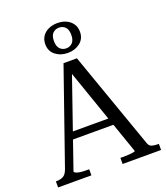

<svg xmlns="http://www.w3.org/2000/svg" viewBox="-168 -1071 1028 1186"><g transform="rotate(-20 345.5 -478.0)"><path d="M182 -294H479L480 -247H173ZM314 -668 334 -649 130 -60Q130 -55 139.5 -50Q149 -45 166 -42.5Q183 -40 205 -40H226V0H7V-40H13Q38 -40 56 -50Q74 -60 85 -90L301 -710H389L615 -70Q622 -50 638.5 -45Q655 -40 679 -40H684V0H431V-40H447Q465 -40 484 -41Q503 -42 516 -44.5Q529 -47 529 -50ZM292 -858Q292 -823 308.5 -806.5Q325 -790 349 -790Q373 -790 389.5 -806.5Q406 -823 406 -858Q406 -894 389.5 -910Q373 -926 349 -926Q325 -926 308.5 -910Q292 -894 292 -858ZM463 -858Q463 -812 429.5 -786Q396 -760 349 -760Q302 -760 268.5 -786Q235 -812 235 -858Q235 -889 250.5 -911Q266 -933 292 -944.5Q318 -956 349 -956Q381 -956 406.5 -944.5Q432 -933 447.5 -911Q463 -889 463 -858Z"/></g></svg>

Font: Roboto Serif 72pt
Style: Regular
Weight: 400
Designer: Greg Gazdowicz
Foundry: Commercial Type
Version: Version 1.008